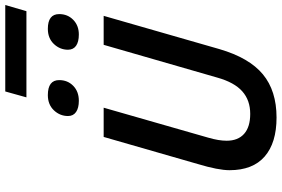

<svg xmlns="http://www.w3.org/2000/svg" viewBox="-194 -882 1091 744"><g transform="rotate(-90 352.0 -510.5)"><path d="M346.2 -954.1 369.1 -1036.1H704.1L680.2 -954.1ZM333 -751Q305.2 -751 289.6 -761.7Q273.9 -772.5 273.9 -793Q273.9 -824.2 296.1 -847.7Q318.4 -871.1 355 -871.1Q413.1 -871.1 413.1 -827.1Q413.1 -794.4 390.9 -772.7Q368.7 -751 333 -751ZM589.8 -751Q561.5 -751 546.1 -761.7Q530.8 -772.5 530.8 -793Q530.8 -824.2 553 -847.7Q575.2 -871.1 611.8 -871.1Q668.9 -871.1 668.9 -827.1Q668.9 -794.4 646.7 -772.7Q624.5 -751 589.8 -751ZM422.9 -214.8 549.8 -654.8H662.1L533.2 -206.1Q499.5 -90.8 435.5 -37.8Q371.6 15.1 268.1 15.1Q169.9 15.1 116.9 -31Q64 -77.1 64 -167Q64 -210.9 87.9 -290L192.9 -654.8H306.2L189.9 -249Q178.2 -209 178.2 -178.2Q178.2 -134.3 204.8 -110.6Q231.4 -86.9 282.2 -86.9Q335 -86.9 369.6 -117.7Q404.3 -148.4 422.9 -214.8Z"/></g></svg>

Font: IntelOne Mono Medium
Style: Italic
Weight: 500
Italic angle: -16°
Designer: Fred Shallcrass
Foundry: Frere-Jones Type LLC
Version: Version 1.200;hotconv 1.1.0;makeotfexe 2.6.0;FJTRelease1.2